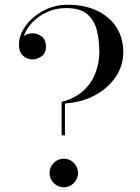

<svg xmlns="http://www.w3.org/2000/svg" viewBox="-20 -780 590 810"><path d="M240 -350.5Q295.5 -364.5 330.5 -396.2Q365.5 -428 382.2 -470.8Q399 -513.5 399 -560Q399 -607 389.2 -649.5Q379.5 -692 349.5 -719Q319.5 -746 258.5 -746Q216.5 -746 179.8 -729.5Q143 -713 117 -686Q91 -659 80.5 -628Q96 -639.5 117 -639.5Q139 -639.5 156.5 -625.5Q174 -611.5 174 -585Q174 -555 155 -542.2Q136 -529.5 117 -529.5Q94 -529.5 77 -545Q60 -560.5 60 -591Q60 -632 88 -670.8Q116 -709.5 163 -734.8Q210 -760 266 -760Q336.5 -760 389.2 -735Q442 -710 471 -665Q500 -620 500 -560Q500 -502.5 467.8 -455Q435.5 -407.5 380 -377.8Q324.5 -348 254 -343.5V-209H240ZM189 -50Q189 -75 206.8 -92.8Q224.5 -110.5 249 -110.5Q274 -110.5 291.5 -92.8Q309 -75 309 -50Q309 -25.5 291.5 -7.8Q274 10 249 10Q224.5 10 206.8 -7.8Q189 -25.5 189 -50Z"/></svg>

Font: Bodoni* 16
Style: Regular
Weight: 400
Version: Version 2.2